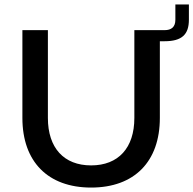

<svg xmlns="http://www.w3.org/2000/svg" viewBox="-20 -836 872 866"><path d="M701 -304V-650H722C800 -650 832 -680 832 -747V-816H771V-747C771 -714 753 -700 722 -700H586V-304C586 -169 514 -90 391 -90C268 -90 196 -169 196 -304V-700H81V-304C81 -107 196 10 391 10C586 10 701 -107 701 -304Z"/></svg>

Font: Goli Medium
Style: Regular
Weight: 500
Designer: jaikishan Patel
Foundry: MagicType
Version: Version 1.000;Glyphs 3.2 (3242)